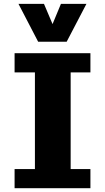

<svg xmlns="http://www.w3.org/2000/svg" viewBox="-20 -992 555 1015"><path d="M57.1 2.9V-98.1H164.6V-609.4H57.1V-710.9H458V-609.4H353.5V-98.1H458V2.9ZM181.6 -771.5 77.6 -971.7H212.4L257.8 -864.7L302.2 -971.7H437L332.5 -771.5Z"/></svg>

Font: Comme ExtraBold
Style: Regular
Weight: 800
Version: Version 1.000;gftools[0.9.27]